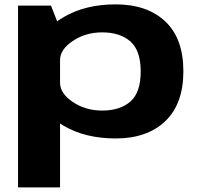

<svg xmlns="http://www.w3.org/2000/svg" viewBox="-20 -614 892 857"><path d="M60.5 222.5H248V-486L207.5 -589H60.5ZM496.5 4Q636.5 4 717.5 -73Q798.5 -150 798.5 -296Q798.5 -442.5 717.5 -518.5Q636.5 -594.5 496.5 -594.5Q361 -594.5 264.5 -537.8Q168 -481 168 -431.5L248 -346Q248 -393 305 -431.2Q362 -469.5 436 -469.5Q516 -469.5 562 -429Q608 -388.5 608 -295Q608 -201 562 -160.8Q516 -120.5 436 -120.5Q362 -120.5 305 -158.8Q248 -197 248 -245L168 -158.5Q168 -109 264.5 -52.5Q361 4 496.5 4Z"/></svg>

Font: Anybody Expanded
Style: Bold
Weight: 700
Width: 7
Designer: Tyler Finck
Foundry: Etcetera Type Company
Version: Version 1.113;gftools[0.9.25]